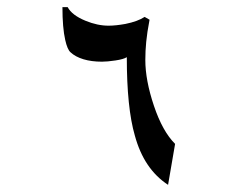

<svg xmlns="http://www.w3.org/2000/svg" viewBox="-20 -516 662 536"><path d="M468.8 -114.3 449.2 0Q381.8 -43.9 356.4 -137.7Q334 -214.8 334 -356.4Q325.2 -350.6 302.2 -347.2Q279.3 -343.8 264.6 -343.8Q235.4 -343.8 212.9 -350.6Q190.4 -357.4 176.8 -370.1Q168 -377.9 162.1 -404.3Q154.3 -438.5 154.3 -496.1H168.9Q180.7 -473.6 218.8 -458Q252 -444.3 283.2 -444.3Q302.7 -444.3 330.1 -449.2Q364.3 -456.1 383.8 -468.8L397.5 -460.9Q390.6 -424.8 388.2 -399.4Q385.7 -374 385.7 -348.6Q385.7 -292 409.7 -220.7Q433.6 -149.4 468.8 -114.3Z"/></svg>

Font: Thabit-Bold
Style: Bold
Weight: 700
Designer: Regenerated by Nadim Shaikli
Foundry: MAK Alagha
Version: 0.01